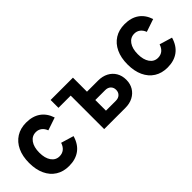

<svg xmlns="http://www.w3.org/2000/svg" viewBox="40 -1094 1678 1678"><g transform="rotate(-45 879.0 -255.5)"><path d="M280.6 12Q209.8 12 158.4 -20.4Q107 -52.8 79.1 -112.7Q51.2 -172.6 51.2 -255Q51.2 -337.3 79.5 -397.5Q107.7 -457.6 159.6 -490.3Q211.4 -523 282.2 -523Q361.4 -523 414.1 -486.2Q466.9 -449.4 490.6 -377.6L372 -337.4Q359.8 -369.5 337 -386.9Q314.2 -404.2 283.8 -404.2Q235.3 -404.2 206.7 -364Q178 -323.8 178 -255Q178 -187 206 -147.1Q234 -107.2 281.4 -107.2Q314.8 -107.2 338.6 -126.1Q362.4 -145.1 374 -181.4L492.2 -146Q469.5 -67.7 415.7 -27.9Q361.9 12 280.6 12Z M573.5 -414V-511H823.5V-414ZM724.7 0V-511H849.5V-337.6H987.1Q1040.5 -337.6 1081 -316.4Q1121.5 -295.1 1144.1 -257Q1166.7 -218.8 1166.7 -168.4Q1166.7 -118.5 1144 -80.5Q1121.2 -42.6 1080.8 -21.3Q1040.4 0 987.1 0ZM849.5 -103H971.9Q1003.8 -103 1022.6 -121.3Q1041.5 -139.7 1041.5 -168.8Q1041.5 -198.5 1022.6 -216.6Q1003.8 -234.6 971.9 -234.6H849.5Z M1497.6 12Q1426.8 12 1375.4 -20.4Q1324 -52.8 1296.1 -112.7Q1268.2 -172.6 1268.2 -255Q1268.2 -337.3 1296.5 -397.5Q1324.7 -457.6 1376.6 -490.3Q1428.4 -523 1499.2 -523Q1578.4 -523 1631.2 -486.2Q1683.9 -449.4 1707.6 -377.6L1589 -337.4Q1576.8 -369.5 1554 -386.9Q1531.2 -404.2 1500.8 -404.2Q1452.3 -404.2 1423.7 -364Q1395 -323.8 1395 -255Q1395 -187 1423 -147.1Q1451 -107.2 1498.4 -107.2Q1531.8 -107.2 1555.6 -126.1Q1579.4 -145.1 1591 -181.4L1709.2 -146Q1686.5 -67.7 1632.7 -27.9Q1578.9 12 1497.6 12Z"/></g></svg>

Font: Overpass
Style: Regular
Weight: 400
Designer: Delve Withrington, Dave Bailey, Thomas Jockin
Foundry: Delve Fonts LLC
Version: Version 4.000